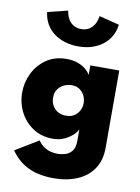

<svg xmlns="http://www.w3.org/2000/svg" viewBox="-97 -745 753 1030"><g transform="rotate(10 279.5 -230.0)"><path d="M266.5 220Q226.5 220 185 211.5Q143.5 203 104.8 179Q66 155 33.5 109.5L160 33Q174 56 201 71.5Q228 87 266.5 87Q287.5 87 308.8 80.5Q330 74 344.5 55.5Q359 37 359 0V-60.5H357.5Q353 -48 335.5 -31.2Q318 -14.5 290.2 -1.2Q262.5 12 226.5 12Q165.5 12 119.8 -17.8Q74 -47.5 48.2 -97Q22.5 -146.5 22.5 -205Q22.5 -260 47 -309.8Q71.5 -359.5 117.2 -391Q163 -422.5 226.5 -422.5Q262.5 -422.5 289 -412.5Q315.5 -402.5 332.5 -387.8Q349.5 -373 357.5 -358V-410.5H515V11Q515 79 483.5 125.8Q452 172.5 396 196.2Q340 220 266.5 220ZM277 -122Q312 -122 334.8 -146Q357.5 -170 357.5 -205Q357.5 -224.5 348.8 -243.8Q340 -263 322.2 -275.8Q304.5 -288.5 277 -288.5Q257 -288.5 237 -279.5Q217 -270.5 203.8 -252Q190.5 -233.5 190.5 -205Q190.5 -184 200 -165Q209.5 -146 228.8 -134Q248 -122 277 -122ZM275 -499.5Q237.5 -499.5 204 -509.5Q170.5 -519.5 144.5 -538.2Q118.5 -557 101.2 -585.8Q84 -614.5 79.5 -652L189.5 -679.5Q198.5 -620 239 -601.5Q253.5 -594 274 -594Q288.5 -594 292.5 -595.5H293.5Q323 -601.5 341.5 -627.5Q355.5 -647 360.5 -679.5L470 -652Q466 -617 450 -588.8Q434 -560.5 408.5 -540.8Q383 -521 349.2 -510.2Q315.5 -499.5 275 -499.5Z"/></g></svg>

Font: Lucymar Sans ExtraBold
Style: Regular
Weight: 800
Foundry: The League of Moveable Type (original font) / Main changes by Cristiano Sobral with portions from Mirco Monsees
Version: Version 2.001;August 30, 2020;FontCreator 13.0.0.2681 64-bit